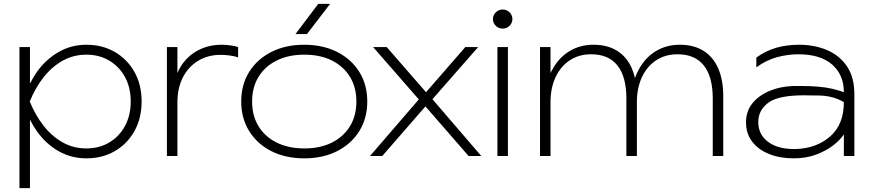

<svg xmlns="http://www.w3.org/2000/svg" viewBox="-20 -802 4482 987"><path d="M80 -560H134V-372Q150 -404 170 -433Q217 -498 282 -535Q347 -572 424 -572Q506 -572 570 -535Q634 -498 671 -432.5Q708 -367 708 -280Q708 -194 671 -128Q634 -62 570 -25Q506 12 424 12Q347 12 282 -24.5Q217 -61 170 -127Q150 -155 134 -187V165H80ZM652 -280Q652 -352 622.5 -406Q593 -460 541.5 -490.5Q490 -521 424 -521Q358 -521 303 -490.5Q248 -460 205 -406Q162 -352 133 -280Q162 -209 205 -154.5Q248 -100 303 -69.5Q358 -39 424 -39Q490 -39 541.5 -69.5Q593 -100 622.5 -154.5Q652 -209 652 -280Z M838 -560H892V-427Q910 -469 940 -500Q973 -534 1018.5 -553Q1064 -572 1119 -572Q1142 -572 1166 -568.5Q1190 -565 1204 -560V-507Q1188 -513 1163 -516.5Q1138 -520 1114 -520Q1049 -520 998.5 -489.5Q948 -459 920 -404Q892 -349 892 -277V0H838Z M1544 12Q1448 12 1375 -25Q1302 -62 1261 -128Q1220 -194 1220 -280Q1220 -367 1261 -432.5Q1302 -498 1375 -535Q1448 -572 1544 -572Q1640 -572 1713 -535Q1786 -498 1827 -432.5Q1868 -367 1868 -280Q1868 -194 1827 -128Q1786 -62 1713 -25Q1640 12 1544 12ZM1544 -39Q1626 -39 1686 -69Q1746 -99 1779 -153Q1812 -207 1812 -280Q1812 -353 1779 -407Q1746 -461 1686 -491Q1626 -521 1544 -521Q1463 -521 1402.5 -491Q1342 -461 1309 -407Q1276 -353 1276 -280Q1276 -207 1309 -153Q1342 -99 1402.5 -69Q1463 -39 1544 -39ZM1616 -782H1677L1558 -627H1499Z M1882 0 2133 -291 1898 -560H1968L2170 -328L2372 -560H2438L2203 -292L2454 0H2389L2167 -255L1945 0Z M2537 -560H2591V0H2537ZM2564 -655Q2543 -655 2528.5 -669.5Q2514 -684 2514 -704Q2514 -724 2528.5 -738.5Q2543 -753 2564 -753Q2585 -753 2599.5 -738.5Q2614 -724 2614 -704Q2614 -684 2599.5 -669.5Q2585 -655 2564 -655Z M2756 -560H2810V-426Q2814 -436 2820 -445Q2852 -505 2906.5 -538.5Q2961 -572 3031 -572Q3102 -572 3152 -541Q3202 -510 3228 -451Q3238 -427 3244 -401Q3252 -424 3264 -445Q3296 -505 3350.5 -538.5Q3405 -572 3475 -572Q3546 -572 3596 -541Q3646 -510 3672 -450.5Q3698 -391 3698 -306V0H3644V-295Q3644 -408 3598 -465.5Q3552 -523 3463 -523Q3400 -523 3353 -492Q3306 -461 3280 -405.5Q3254 -350 3254 -277V0H3200V-295Q3200 -408 3154 -465.5Q3108 -523 3019 -523Q2956 -523 2909 -492Q2862 -461 2836 -405.5Q2810 -350 2810 -277V0H2756Z M4060 -360Q4079 -360 4096 -360Q4196 -360 4257 -346Q4298 -336 4318 -328Q4318 -417 4258 -470Q4197 -523 4084 -523Q4031 -523 3976 -508.5Q3921 -494 3868 -456V-506Q3916 -541 3970.5 -556.5Q4025 -572 4088 -572Q4167 -572 4231.5 -544.5Q4296 -517 4334 -461Q4372 -405 4372 -317V0H4318V-111Q4298 -82 4265 -56Q4228 -27 4176 -7.5Q4124 12 4060 12Q3990 12 3934.5 -10Q3879 -32 3847 -73.5Q3815 -115 3815 -173Q3815 -230 3847.5 -270.5Q3880 -311 3935.5 -334.5Q3991 -358 4060 -360ZM4318 -277Q4262 -310 4189.5 -311Q4117 -312 4112 -312Q3980 -312 3929 -273.5Q3878 -235 3878 -175Q3878 -111 3927.5 -73.5Q3977 -36 4060 -36Q4066 -36 4073 -36Q4179 -40 4248.5 -101.5Q4318 -163 4318 -277Z"/></svg>

Font: Bounded
Style: Regular
Weight: 200
Designer: Vlad Churkin
Version: Version 1.0